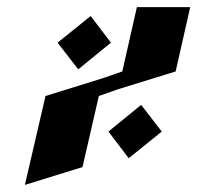

<svg xmlns="http://www.w3.org/2000/svg" viewBox="-20 -520 555 540"><path d="M365 -500H515L474 -319L312 -269L258 -250L212 -50L50 0L108 -250L269 -300L324 -319ZM235 -475 292 -400 200 -325 142 -400ZM377 -225 435 -150 342 -75 285 -150Z"/></svg>

Font: SOV_Meka
Style: Italic
Weight: 400
Italic angle: -13°
Version: Version 1.00